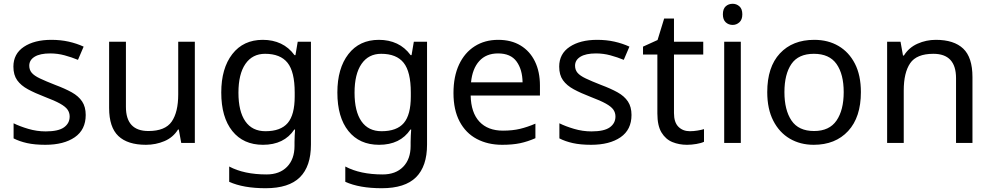

<svg xmlns="http://www.w3.org/2000/svg" viewBox="-20 -757 5252 1017"><path d="M434 -148Q434 -70 376 -30Q318 10 220 10Q164 10 123.5 1Q83 -8 52 -24V-104Q84 -88 129.5 -74.5Q175 -61 222 -61Q289 -61 319 -82.5Q349 -104 349 -140Q349 -160 338 -176Q327 -192 298.5 -208Q270 -224 217 -244Q165 -264 128 -284Q91 -304 71 -332Q51 -360 51 -404Q51 -472 106.5 -509Q162 -546 252 -546Q301 -546 343.5 -536.5Q386 -527 423 -510L393 -440Q359 -454 322 -464Q285 -474 246 -474Q192 -474 163.5 -456.5Q135 -439 135 -409Q135 -387 148 -371.5Q161 -356 191.5 -341.5Q222 -327 273 -307Q324 -288 360 -268Q396 -248 415 -219.5Q434 -191 434 -148Z M1012 -536V0H940L927 -71H923Q897 -29 851 -9.5Q805 10 753 10Q656 10 607 -36.5Q558 -83 558 -185V-536H647V-191Q647 -63 766 -63Q855 -63 889.5 -113Q924 -163 924 -257V-536Z M1372 -546Q1425 -546 1467.5 -526Q1510 -506 1540 -465H1545L1557 -536H1627V9Q1627 124 1568.5 182Q1510 240 1387 240Q1269 240 1194 206V125Q1273 167 1392 167Q1461 167 1500.5 126.5Q1540 86 1540 16V-5Q1540 -17 1541 -39.5Q1542 -62 1543 -71H1539Q1485 10 1373 10Q1269 10 1210.5 -63Q1152 -136 1152 -267Q1152 -395 1210.5 -470.5Q1269 -546 1372 -546ZM1384 -472Q1317 -472 1280 -418.5Q1243 -365 1243 -266Q1243 -167 1279.5 -114.5Q1316 -62 1386 -62Q1467 -62 1504 -105.5Q1541 -149 1541 -246V-267Q1541 -377 1503 -424.5Q1465 -472 1384 -472Z M1987 -546Q2040 -546 2082.5 -526Q2125 -506 2155 -465H2160L2172 -536H2242V9Q2242 124 2183.5 182Q2125 240 2002 240Q1884 240 1809 206V125Q1888 167 2007 167Q2076 167 2115.5 126.5Q2155 86 2155 16V-5Q2155 -17 2156 -39.5Q2157 -62 2158 -71H2154Q2100 10 1988 10Q1884 10 1825.5 -63Q1767 -136 1767 -267Q1767 -395 1825.5 -470.5Q1884 -546 1987 -546ZM1999 -472Q1932 -472 1895 -418.5Q1858 -365 1858 -266Q1858 -167 1894.5 -114.5Q1931 -62 2001 -62Q2082 -62 2119 -105.5Q2156 -149 2156 -246V-267Q2156 -377 2118 -424.5Q2080 -472 1999 -472Z M2619 -546Q2688 -546 2737.5 -516Q2787 -486 2813.5 -431.5Q2840 -377 2840 -304V-251H2473Q2475 -160 2519.5 -112.5Q2564 -65 2644 -65Q2695 -65 2734.5 -74.5Q2774 -84 2816 -102V-25Q2775 -7 2735 1.5Q2695 10 2640 10Q2564 10 2505.5 -21Q2447 -52 2414.5 -113.5Q2382 -175 2382 -264Q2382 -352 2411.5 -415Q2441 -478 2494.5 -512Q2548 -546 2619 -546ZM2618 -474Q2555 -474 2518.5 -433.5Q2482 -393 2475 -321H2748Q2747 -389 2716 -431.5Q2685 -474 2618 -474Z M3325 -148Q3325 -70 3267 -30Q3209 10 3111 10Q3055 10 3014.5 1Q2974 -8 2943 -24V-104Q2975 -88 3020.5 -74.5Q3066 -61 3113 -61Q3180 -61 3210 -82.5Q3240 -104 3240 -140Q3240 -160 3229 -176Q3218 -192 3189.5 -208Q3161 -224 3108 -244Q3056 -264 3019 -284Q2982 -304 2962 -332Q2942 -360 2942 -404Q2942 -472 2997.5 -509Q3053 -546 3143 -546Q3192 -546 3234.5 -536.5Q3277 -527 3314 -510L3284 -440Q3250 -454 3213 -464Q3176 -474 3137 -474Q3083 -474 3054.5 -456.5Q3026 -439 3026 -409Q3026 -387 3039 -371.5Q3052 -356 3082.5 -341.5Q3113 -327 3164 -307Q3215 -288 3251 -268Q3287 -248 3306 -219.5Q3325 -191 3325 -148Z M3634 -62Q3654 -62 3675 -65.5Q3696 -69 3709 -73V-6Q3695 1 3669 5.5Q3643 10 3619 10Q3577 10 3541.5 -4.5Q3506 -19 3484 -55Q3462 -91 3462 -156V-468H3386V-510L3463 -545L3498 -659H3550V-536H3705V-468H3550V-158Q3550 -109 3573.5 -85.5Q3597 -62 3634 -62Z M3861 -737Q3881 -737 3896.5 -723.5Q3912 -710 3912 -681Q3912 -653 3896.5 -639Q3881 -625 3861 -625Q3839 -625 3824 -639Q3809 -653 3809 -681Q3809 -710 3824 -723.5Q3839 -737 3861 -737ZM3904 -536V0H3816V-536Z M4540 -269Q4540 -136 4472.5 -63Q4405 10 4290 10Q4219 10 4163.5 -22.5Q4108 -55 4076 -117.5Q4044 -180 4044 -269Q4044 -402 4111 -474Q4178 -546 4293 -546Q4366 -546 4421.5 -513.5Q4477 -481 4508.5 -419.5Q4540 -358 4540 -269ZM4135 -269Q4135 -174 4172.5 -118.5Q4210 -63 4292 -63Q4373 -63 4411 -118.5Q4449 -174 4449 -269Q4449 -364 4411 -418Q4373 -472 4291 -472Q4209 -472 4172 -418Q4135 -364 4135 -269Z M4937 -546Q5033 -546 5082 -499.5Q5131 -453 5131 -349V0H5044V-343Q5044 -472 4924 -472Q4835 -472 4801 -422Q4767 -372 4767 -278V0H4679V-536H4750L4763 -463H4768Q4794 -505 4840 -525.5Q4886 -546 4937 -546Z"/></svg>

Font: Noto Sans Khojki
Style: Regular
Weight: 400
Designer: Monotype Design Team
Foundry: Monotype Imaging Inc.
Version: Version 2.003; ttfautohint (v1.8.4.7-5d5b)